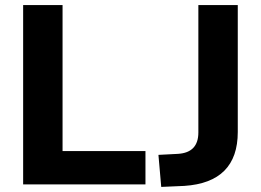

<svg xmlns="http://www.w3.org/2000/svg" viewBox="-20 -725 1026 755"><path d="M71 0V-705H226V-131H552V0ZM614 10 603 -116 680 -120Q760 -125 760 -204V-705H915V-206Q915 -8 705 6Z"/></svg>

Font: Nunito Sans ExtraBold
Style: Regular
Weight: 800
Designer: Vernon Adams
Foundry: Vernon Adams
Version: Version 3.101; ttfautohint (v1.8.4.7-5d5b);gftools[0.9.27]